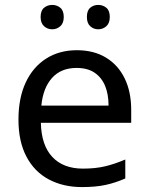

<svg xmlns="http://www.w3.org/2000/svg" viewBox="-20 -750 604 780"><path d="M292 -546Q361 -546 410.5 -516Q460 -486 486.5 -431.5Q513 -377 513 -304V-251H146Q148 -160 192.5 -112.5Q237 -65 317 -65Q368 -65 407.5 -74.5Q447 -84 489 -102V-25Q448 -7 408 1.5Q368 10 313 10Q237 10 178.5 -21Q120 -52 87.5 -113.5Q55 -175 55 -264Q55 -352 84.5 -415Q114 -478 167.5 -512Q221 -546 292 -546ZM291 -474Q228 -474 191.5 -433.5Q155 -393 148 -321H421Q421 -367 407 -401Q393 -435 364.5 -454.5Q336 -474 291 -474ZM145 -681Q145 -707 159 -718.5Q173 -730 192 -730Q211 -730 225 -718.5Q239 -707 239 -681Q239 -656 225 -643.5Q211 -631 192 -631Q173 -631 159 -643.5Q145 -656 145 -681ZM333 -681Q333 -707 346.5 -718.5Q360 -730 379 -730Q398 -730 412 -718.5Q426 -707 426 -681Q426 -656 412 -643.5Q398 -631 379 -631Q360 -631 346.5 -643.5Q333 -656 333 -681Z"/></svg>

Font: Noto Sans Myanmar
Style: Regular
Weight: 400
Designer: Monotype Design Team
Foundry: Monotype Imaging Inc.
Version: Version 2.107